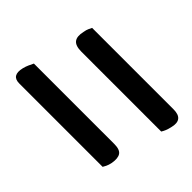

<svg xmlns="http://www.w3.org/2000/svg" viewBox="-61 -661 723 723"><g transform="rotate(45 300.0 -300.0)"><path d="M109 -471H543Q598 -471 584 -417Q581 -404 577.5 -395.5Q574 -387 569 -379H144Q112 -379 101 -393.5Q90 -408 97 -438Q99 -450 102.5 -457.5Q106 -465 109 -471ZM49 -221H477Q507 -221 516.5 -207Q526 -193 521 -164Q518 -150 514 -142Q510 -134 507 -129H63Q20 -129 32 -179Q35 -191 39.5 -201Q44 -211 49 -221Z"/></g></svg>

Font: Recursive Mn Csl St
Style: Italic
Weight: 400
Italic angle: -15°
Monospace: yes
Version: Version 1.079;hotconv 1.0.112;makeotfexe 2.5.65598; ttfautoh